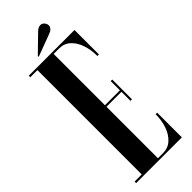

<svg xmlns="http://www.w3.org/2000/svg" viewBox="-271 -857 885 885"><g transform="rotate(-45 172.0 -414.0)"><path d="M19 0V-10H65.5V-690H19V-700H317V-540.5H307Q307 -581 295.5 -615Q284 -649 261.5 -669.5Q239 -690 206.5 -690H171V-355.5H268.5V-415.5H278.5V-286.5H268.5V-345.5H171V-10H204.5Q237 -10 260 -30.8Q283 -51.5 295 -86Q307 -120.5 307 -161H317V0ZM114 -729.5 111.5 -733.5 194.5 -814.5Q208.5 -827.5 222 -827.5Q236.5 -827.5 245 -812Q248.5 -806 248.5 -799.5Q248.5 -779 220 -769Z"/></g></svg>

Font: Imbue 100pt SemiBold
Style: Regular
Weight: 600
Designer: Tyler Finck
Foundry: Etcetera Type Company
Version: Version 1.102; ttfautohint (v1.8.3)